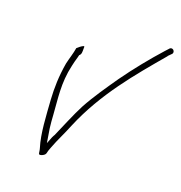

<svg xmlns="http://www.w3.org/2000/svg" viewBox="-112 -663 741 787"><g transform="rotate(20 258.5 -269.5)"><path d="M119 -360C109 -301 108 -251 111 -201C116 -131 119 -55 137 2C143 21 136 33 155 26C167 21 169 15 170 12C171 5 174 -3 179 -16C194 -56 210 -85 228 -130C295 -290 401 -414 500 -531V-532L513 -545C526 -556 507 -578 494 -560L482 -547C437 -497 385 -433 343 -374C309 -325 270 -269 242 -217C219 -173 195 -113 175 -68L174 -67C170 -60 167 -53 165 -47L157 -27L147 -89C145 -106 143 -126 142 -146C138 -211 126 -279 145 -360C148 -373 151 -387 155 -399L158 -411C167 -418 166 -428 166 -443C167 -454 165 -453 162 -452C156 -450 143 -440 137 -434C134 -412 124 -383 119 -360ZM155 -398V-399ZM494 -560Z"/></g></svg>

Font: Stray Cat
Style: LtObl
Weight: 300
Version: Version 1.0